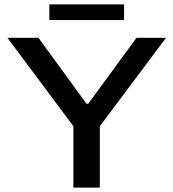

<svg xmlns="http://www.w3.org/2000/svg" viewBox="-20 -859 794 879"><path d="M206 -767V-839H548V-767ZM316 0V-281L14 -686H156L376 -384H384L605 -686H740L437 -281V0Z"/></svg>

Font: Archivo SemiExpanded Medium
Style: Regular
Weight: 500
Width: 6
Designer: Hector Gatti
Foundry: Omnibus-Type
Version: Version 2.001; ttfautohint (v1.8.3)